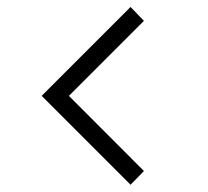

<svg xmlns="http://www.w3.org/2000/svg" viewBox="-20 -503 586 540"><path d="M384.8 -22 347.2 16.6 97.2 -233.4 347.2 -483.4 384.8 -444.3 173.8 -233.4Z"/></svg>

Font: Anonymous Pro
Style: Regular
Weight: 400
Monospace: yes
Designer: Mark Simonson
Version: Version 1.002